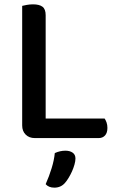

<svg xmlns="http://www.w3.org/2000/svg" viewBox="-20 -634 544 883"><path d="M140 1Q114 1 98 -15Q82 -31 82 -57V-607Q90 -609 103.5 -611.5Q117 -614 132 -614Q161 -614 175.5 -603Q190 -592 190 -564V-89H461Q466 -82 470 -71Q474 -60 474 -46Q474 -23 463 -11Q452 1 434 1ZM279 207Q260 229 230 229Q204 229 190 213Q206 177 217.5 139.5Q229 102 232 70Q256 59 281 59Q301 59 314 68Q327 77 327 95Q327 107 322.5 123Q318 139 311 154.5Q304 170 295.5 184Q287 198 279 207Z"/></svg>

Font: Baloo Chettan 2 Medium
Style: Regular
Weight: 500
Designer: Maithili Shingre, Unnati Kotecha and Ek Type
Foundry: Ek Type
Version: Version 1.640;hotconv 1.0.111;makeotfexe 2.5.65597; ttfautoh